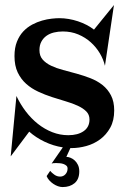

<svg xmlns="http://www.w3.org/2000/svg" viewBox="-20 -570 505 770"><path d="M181.2 115.2Q187 122.6 197.8 130.4Q208.5 138.2 221.2 138.2Q233.9 138.2 242.4 128.9Q251 119.6 251 106Q251 98.6 246.3 94.5Q241.7 90.3 235.1 87.9Q228.5 85.4 220.7 84.7Q212.9 84 207 84Q197.8 84 194.6 84.2Q191.4 84.5 187 85.9L231.9 21Q193.8 15.1 158.7 -1.7Q123.5 -18.6 97.2 -42L22.9 57.1L45.9 -185.1Q61.5 -151.9 83.5 -123Q105.5 -94.2 132.3 -73Q159.2 -51.8 189.9 -39.8Q220.7 -27.8 253.9 -27.8Q292.5 -27.8 315.7 -44.2Q338.9 -60.5 338.9 -90.8Q338.9 -110.4 325.9 -123.3Q313 -136.2 291.7 -146Q270.5 -155.8 243.7 -163.6Q216.8 -171.4 188.5 -180.7Q160.2 -189.9 133.3 -202.4Q106.4 -214.8 85.2 -233.6Q64 -252.4 51 -279.5Q38.1 -306.6 38.1 -345.2Q38.1 -378.4 47.9 -402.8Q57.6 -427.2 73.5 -444.1Q89.4 -460.9 109.1 -471.4Q128.9 -481.9 148.9 -487.5Q168.9 -493.2 187 -495.1Q205.1 -497.1 217.8 -497.1Q236.3 -497.1 255.4 -493.9Q274.4 -490.7 292.7 -484.6Q311 -478.5 327.4 -470Q343.8 -461.4 356.9 -451.2L437 -549.8L400.9 -306.2Q395 -331.5 380.4 -356.2Q365.7 -380.9 344 -400.4Q322.3 -419.9 293.9 -431.9Q265.6 -443.8 231.9 -443.8Q213.4 -443.8 196.3 -439.7Q179.2 -435.5 166.3 -426.3Q153.3 -417 145.8 -402.8Q138.2 -388.7 138.2 -369.1Q138.2 -345.7 151.1 -331.1Q164.1 -316.4 185.1 -306.4Q206.1 -296.4 232.9 -289.3Q259.8 -282.2 288.1 -274.4Q316.4 -266.6 343.3 -256.1Q370.1 -245.6 391.1 -229Q412.1 -212.4 425 -187.7Q438 -163.1 438 -127Q438 -86.4 422.1 -57.9Q406.2 -29.3 381.3 -11Q356.4 7.3 326.2 15.6Q295.9 23.9 267.1 23.9H262.2L246.1 59.1Q253.4 59.1 262.2 62.5Q271 65.9 279.1 73Q287.1 80.1 292.5 91.1Q297.9 102.1 297.9 117.2Q297.9 148.9 279.1 164.6Q260.3 180.2 231 180.2Q222.2 180.2 212.4 176.8Q202.6 173.3 193.6 167.2Q184.6 161.1 177.5 153.1Q170.4 145 167 136.2Z"/></svg>

Font: Risque
Style: Regular
Weight: 400
Designer: Astigmatic (AOETI)
Foundry: Astigmatic (AOETI)
Version: Version 1.000